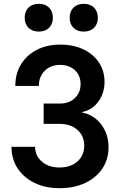

<svg xmlns="http://www.w3.org/2000/svg" viewBox="-20 -973 640 1003"><path d="M291 10Q217 10 160.5 -17.5Q104 -45 72 -93.5Q40 -142 40 -206H163Q164 -158 199.5 -128Q235 -98 291 -98Q349 -98 384.5 -129.5Q420 -161 420 -212Q420 -263 384.5 -294.5Q349 -326 291 -326H208V-432H293Q341 -432 371 -460.5Q401 -489 401 -534Q401 -579 371 -606.5Q341 -634 294 -634Q245 -634 214 -603.5Q183 -573 183 -524H60Q60 -588 89.5 -636.5Q119 -685 172 -712.5Q225 -740 295 -740Q363 -740 415 -715.5Q467 -691 496.5 -647Q526 -603 526 -545Q526 -486 493.5 -442Q461 -398 410 -388V-385Q471 -373 509 -322.5Q547 -272 547 -204Q547 -140 514.5 -92Q482 -44 424.5 -17Q367 10 291 10ZM417 -808Q384 -808 364 -827.5Q344 -847 344 -880Q344 -914 364 -933.5Q384 -953 417 -953Q451 -953 471 -933.5Q491 -914 491 -880Q491 -847 471 -827.5Q451 -808 417 -808ZM183 -808Q149 -808 129 -827.5Q109 -847 109 -880Q109 -914 129 -933.5Q149 -953 183 -953Q216 -953 236 -933.5Q256 -914 256 -880Q256 -847 236 -827.5Q216 -808 183 -808Z"/></svg>

Font: JetBrains Mono NL
Style: Bold
Weight: 700
Monospace: yes
Designer: Philipp Nurullin, Konstantin Bulenkov
Foundry: JetBrains
Version: Version 2.305; ttfautohint (v1.8.4.7-5d5b)